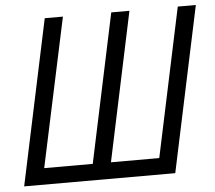

<svg xmlns="http://www.w3.org/2000/svg" viewBox="-51 -770 927 827"><g transform="rotate(-5 412.5 -357.0)"><path d="M20.5 0 171.9 -713.9H250.5L113.3 -70.8H323.2L459.5 -713.9H538.1L401.9 -70.8H610.8L747.1 -713.9H825.2L673.8 0Z"/></g></svg>

Font: Open Sans SemiCondensed
Style: Italic
Weight: 400
Width: 4
Italic angle: -12°
Designer: Monotype Design Team
Foundry: Monotype Imaging Inc.
Version: Version 3.000